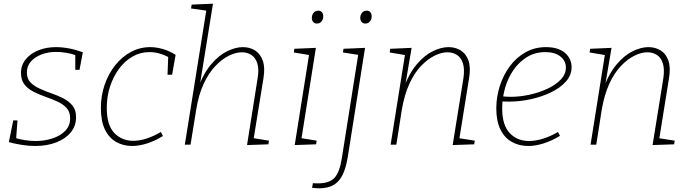

<svg xmlns="http://www.w3.org/2000/svg" viewBox="-20 -786 3747 1043"><path d="M171 7Q138 7 101 1.5Q64 -4 28 -14L52 -132H75L67 -24L61 -37Q87 -29 116.5 -24.5Q146 -20 173 -20Q222 -20 265 -34Q308 -48 334.5 -75.5Q361 -103 361 -143Q361 -178 342 -199Q323 -220 292.5 -234Q262 -248 227.5 -260Q193 -272 162.5 -287.5Q132 -303 113 -327Q94 -351 94 -390Q94 -432 119.5 -463.5Q145 -495 188 -512.5Q231 -530 284 -530Q318 -530 355 -523Q392 -516 430 -502L412 -407H389V-496L397 -484Q368 -495 338 -499.5Q308 -504 284 -504Q241 -504 205 -490Q169 -476 147.5 -451.5Q126 -427 126 -392Q126 -359 145 -339Q164 -319 194.5 -305Q225 -291 259.5 -279Q294 -267 324.5 -251.5Q355 -236 374.5 -211.5Q394 -187 393 -148Q393 -102 365 -67.5Q337 -33 287 -13Q237 7 171 7Z M698 7Q650 7 611.5 -14.5Q573 -36 550.5 -81.5Q528 -127 528 -199Q528 -267 549 -327Q570 -387 606.5 -432.5Q643 -478 691.5 -504Q740 -530 796 -530Q828 -530 863.5 -520Q899 -510 934 -488L915 -380H890L894 -484L899 -474Q844 -503 792 -503Q742 -503 699.5 -478.5Q657 -454 626 -411.5Q595 -369 577.5 -315Q560 -261 560 -200Q560 -106 601 -63.5Q642 -21 704 -21Q738 -21 776.5 -33.5Q815 -46 854 -69L865 -47Q823 -21 779.5 -7Q736 7 698 7Z M1322 2 1379 -358Q1388 -409 1378 -441Q1368 -473 1345.5 -487.5Q1323 -502 1294 -502Q1261 -502 1223.5 -483.5Q1186 -465 1150 -427.5Q1114 -390 1086.5 -331Q1059 -272 1046 -191L1015 0H984L1102 -738L1109 -727L1018 -740L1021 -761L1137 -766L1063 -308L1053 -300Q1084 -386 1126.5 -436Q1169 -486 1214.5 -508Q1260 -530 1299 -530Q1337 -530 1365.5 -512Q1394 -494 1407.5 -456.5Q1421 -419 1411 -360L1357 -27L1347 -37L1441 -22L1438 -2Z M1581 2 1661 -502 1672 -485 1576 -501 1579 -521 1696 -526 1616 -23 1607 -37 1700 -22 1697 -2ZM1702 -658Q1689 -658 1681.5 -666.5Q1674 -675 1674 -689Q1674 -705 1683.5 -716.5Q1693 -728 1709 -728Q1722 -728 1729 -719.5Q1736 -711 1736 -697Q1736 -681 1726.5 -669.5Q1717 -658 1702 -658Z M1675 234 1680 209Q1688 210 1695 210Q1702 210 1708 210Q1769 210 1797 180Q1825 150 1837 73L1927 -496L1933 -487L1843 -501L1846 -521L1963 -526L1869 68Q1859 128 1840.5 165Q1822 202 1791 219.5Q1760 237 1713 237Q1702 237 1693.5 236Q1685 235 1675 234ZM1965 -658Q1952 -658 1944.5 -666.5Q1937 -675 1937 -689Q1937 -705 1946.5 -716.5Q1956 -728 1972 -728Q1985 -728 1992 -719.5Q1999 -711 1999 -697Q1999 -681 1989.5 -669.5Q1980 -658 1965 -658Z M2439 2 2497 -358Q2505 -409 2495 -441Q2485 -473 2462.5 -487.5Q2440 -502 2411 -502Q2378 -502 2340.5 -483.5Q2303 -465 2267 -427.5Q2231 -390 2204 -331Q2177 -272 2163 -191L2133 0H2102L2182 -502L2192 -485L2097 -501L2100 -521L2216 -526L2179 -308L2170 -300Q2201 -386 2243.5 -436Q2286 -486 2331.5 -508Q2377 -530 2416 -530Q2454 -530 2483 -512Q2512 -494 2525 -456.5Q2538 -419 2528 -360L2474 -24L2462 -37L2559 -22L2556 -2Z M2850 7Q2800 7 2760.5 -15Q2721 -37 2698.5 -82.5Q2676 -128 2676 -197Q2676 -259 2695 -318.5Q2714 -378 2749 -425.5Q2784 -473 2834 -501.5Q2884 -530 2946 -530Q3012 -530 3048.5 -499Q3085 -468 3085 -421Q3085 -378 3054.5 -343.5Q3024 -309 2973.5 -284.5Q2923 -260 2863 -247Q2803 -234 2745 -234Q2732 -234 2722 -234.5Q2712 -235 2701 -236L2705 -263Q2716 -262 2728.5 -261Q2741 -260 2754 -260Q2804 -260 2856.5 -271.5Q2909 -283 2954 -304Q2999 -325 3026.5 -354Q3054 -383 3054 -419Q3054 -456 3024 -479.5Q2994 -503 2942 -503Q2887 -503 2843.5 -476.5Q2800 -450 2769.5 -406Q2739 -362 2723.5 -307.5Q2708 -253 2708 -197Q2708 -106 2749 -63Q2790 -20 2854 -20Q2889 -20 2929.5 -32.5Q2970 -45 3011 -69L3022 -48Q2977 -21 2933 -7Q2889 7 2850 7Z M3525 2 3583 -358Q3591 -409 3581 -441Q3571 -473 3548.5 -487.5Q3526 -502 3497 -502Q3464 -502 3426.5 -483.5Q3389 -465 3353 -427.5Q3317 -390 3290 -331Q3263 -272 3249 -191L3219 0H3188L3268 -502L3278 -485L3183 -501L3186 -521L3302 -526L3265 -308L3256 -300Q3287 -386 3329.5 -436Q3372 -486 3417.5 -508Q3463 -530 3502 -530Q3540 -530 3569 -512Q3598 -494 3611 -456.5Q3624 -419 3614 -360L3560 -24L3548 -37L3645 -22L3642 -2Z"/></svg>

Font: Bitter Thin ExtraLight
Style: Italic
Weight: 250
Italic angle: -9°
Version: Version 2.002